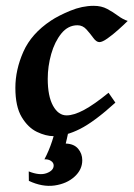

<svg xmlns="http://www.w3.org/2000/svg" viewBox="-20 -440 450 646"><path d="M409.7 -369.6Q397 -356.9 378.2 -340.1Q359.4 -323.2 341.8 -310.8Q324.2 -298.3 314.5 -298.3Q304.2 -298.3 293.9 -312.5Q283.7 -326.7 271 -340.8Q258.3 -355 240.7 -355Q209 -355 186.5 -327.4Q164.1 -299.8 152.3 -258.3Q140.6 -216.8 140.6 -174.8Q140.6 -116.7 158.4 -84.2Q176.3 -51.8 204.1 -51.8Q228.5 -51.8 262.7 -70.1Q296.9 -88.4 345.2 -127.9Q348.6 -123 357.2 -110.6Q365.7 -98.1 368.2 -94.7Q297.9 -30.8 249.5 -6.3Q201.2 18.1 160.2 18.1Q134.3 18.1 104.2 3.7Q74.2 -10.7 53 -46.1Q31.7 -81.5 31.7 -144.5Q31.7 -205.1 58.6 -265.9Q85.4 -326.7 151.4 -370.6Q176.3 -387.2 216.3 -403.8Q256.3 -420.4 295.4 -420.4Q321.3 -420.4 340.8 -409.9Q360.4 -399.4 376.7 -387.2Q393.1 -375 409.7 -369.6ZM256.8 99.1Q256.8 130.9 230.7 154.5Q204.6 178.2 163.6 184.1Q122.6 189.9 77.1 168.5L76.7 136.7Q113.3 151.4 137 142.6Q160.6 133.8 160.6 116.7Q160.6 107.4 151.4 101.3Q142.1 95.2 129.4 96.2Q144.5 67.9 155.3 34.9Q166 2 169.9 -22.9L214.8 -22.5Q213.9 -14.2 210.9 -0.2Q208 13.7 205.1 26.4Q202.1 39.1 201.2 43Q229 43.9 242.9 60.5Q256.8 77.1 256.8 99.1Z"/></svg>

Font: Dai Banna SIL SemiBold
Style: Italic
Weight: 600
Italic angle: -11°
Designer: Victor Gaultney
Foundry: SIL International
Version: Version 4.000